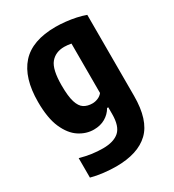

<svg xmlns="http://www.w3.org/2000/svg" viewBox="-189 -662 901 997"><g transform="rotate(-30 262.0 -163.0)"><path d="M212.1 230Q178.6 230 138.7 225.5Q98.8 221 64.2 211.5V94.7Q98.9 104.6 132.7 109.4Q166.4 114.2 199.5 114.2Q264.1 114.2 296.7 85.2Q329.2 56.3 329.2 -16.3V-57H322Q305.8 -28.2 276.5 -11Q247.2 6.2 207.7 6.2Q162.1 6.2 120.8 -20.7Q79.5 -47.6 53.3 -106.8Q27.2 -165.9 27.2 -263.2Q27.2 -407.3 93.5 -481.5Q159.9 -555.7 300.5 -555.7Q329.3 -555.7 360.1 -552.3Q391 -549 420.5 -542.7Q450 -536.4 474.9 -527.2V-41.5Q474.9 103.4 408.7 166.7Q342.6 230 212.1 230ZM268.6 -115.3Q285.8 -115.3 302.3 -122.3Q318.9 -129.3 329.2 -142.7V-439Q320.6 -440.9 309.4 -442.1Q298.2 -443.4 287.8 -443.4Q235 -443.4 205.6 -407.7Q176.2 -372.1 176.2 -276.3Q176.2 -210.8 187.2 -176Q198.2 -141.1 218.9 -128.2Q239.7 -115.3 268.6 -115.3Z"/></g></svg>

Font: Encode Sans Condensed Thin
Style: Regular
Weight: 100
Width: 3
Designer: Multiple Designers
Foundry: Impallari Type
Version: Version 3.002